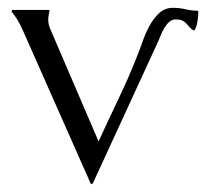

<svg xmlns="http://www.w3.org/2000/svg" viewBox="-20 -443 520 484"><path d="M228.5 -86.4Q253.4 -141.1 279.3 -195.1Q305.2 -249 327.1 -305.2Q333 -319.8 340.1 -340.1Q347.2 -360.4 357.4 -378.9Q367.7 -397.5 381.8 -410.4Q396 -423.3 416 -423.3Q431.6 -423.3 447.3 -419.7Q462.9 -416 478.5 -416L480 -413.6Q480 -409.2 479.5 -402.3Q479 -395.5 477.8 -388.4Q476.6 -381.3 474.4 -375.2Q472.2 -369.1 469.2 -365.7Q461.9 -369.6 457.8 -374.5Q453.6 -379.4 449.7 -383.8Q445.8 -388.2 439.9 -391.1Q434.1 -394 422.9 -394Q413.6 -394 406.5 -387.7Q399.4 -381.3 394.3 -372.6Q389.2 -363.8 385.3 -354.2Q381.3 -344.7 378.4 -337.9L213.9 19.5L211.4 21L208.5 19.5L36.6 -368.7Q34.7 -373.5 31.2 -379.9Q27.8 -386.2 24.2 -392.6Q20.5 -398.9 16.4 -404.5Q12.2 -410.2 8.8 -414.1L11.2 -418H103L105 -417Q104 -411.1 102.8 -405.3Q101.6 -399.4 101.6 -393.1Q101.6 -381.3 106.9 -369.6Z"/></svg>

Font: CAT Linz
Style: Regular
Weight: 400
Designer: Peter Wiegel
Foundry: Peter Wiegel
Version: Version 1.08